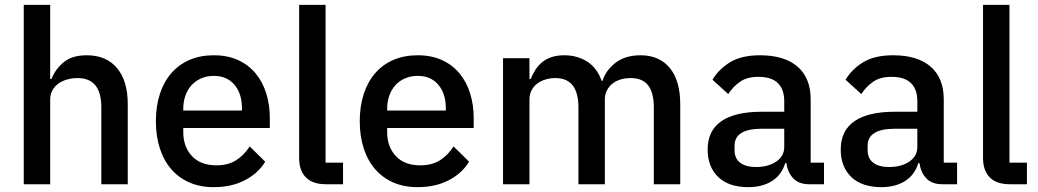

<svg xmlns="http://www.w3.org/2000/svg" viewBox="-20 -760 4282 792"><path d="M78 -740H187V-434H192Q209 -476 243.5 -504Q278 -532 338 -532Q418 -532 462.5 -479.5Q507 -427 507 -330V0H398V-317Q398 -438 300 -438Q279 -438 258.5 -432.5Q238 -427 222 -416Q206 -405 196.5 -388Q187 -371 187 -349V0H78Z M862 12Q806 12 762 -7Q718 -26 687 -61.5Q656 -97 639.5 -147.5Q623 -198 623 -260Q623 -322 639.5 -372.5Q656 -423 687 -458.5Q718 -494 762 -513Q806 -532 862 -532Q919 -532 962.5 -512Q1006 -492 1035 -456.5Q1064 -421 1078.5 -374Q1093 -327 1093 -273V-232H736V-215Q736 -155 771.5 -116.5Q807 -78 873 -78Q921 -78 954 -99Q987 -120 1010 -156L1074 -93Q1045 -45 990 -16.5Q935 12 862 12ZM862 -447Q834 -447 810.5 -437Q787 -427 770.5 -409Q754 -391 745 -366Q736 -341 736 -311V-304H978V-314Q978 -374 947 -410.5Q916 -447 862 -447Z M1325 0Q1269 0 1241.5 -28.5Q1214 -57 1214 -108V-740H1323V-89H1395V0Z M1703 12Q1647 12 1603 -7Q1559 -26 1528 -61.5Q1497 -97 1480.5 -147.5Q1464 -198 1464 -260Q1464 -322 1480.5 -372.5Q1497 -423 1528 -458.5Q1559 -494 1603 -513Q1647 -532 1703 -532Q1760 -532 1803.5 -512Q1847 -492 1876 -456.5Q1905 -421 1919.5 -374Q1934 -327 1934 -273V-232H1577V-215Q1577 -155 1612.5 -116.5Q1648 -78 1714 -78Q1762 -78 1795 -99Q1828 -120 1851 -156L1915 -93Q1886 -45 1831 -16.5Q1776 12 1703 12ZM1703 -447Q1675 -447 1651.5 -437Q1628 -427 1611.5 -409Q1595 -391 1586 -366Q1577 -341 1577 -311V-304H1819V-314Q1819 -374 1788 -410.5Q1757 -447 1703 -447Z M2055 0V-520H2164V-434H2169Q2177 -454 2188.5 -472Q2200 -490 2216.5 -503.5Q2233 -517 2255.5 -524.5Q2278 -532 2308 -532Q2361 -532 2402 -506Q2443 -480 2462 -426H2465Q2479 -470 2519 -501Q2559 -532 2622 -532Q2700 -532 2743 -479.5Q2786 -427 2786 -330V0H2677V-317Q2677 -377 2654 -407.5Q2631 -438 2581 -438Q2560 -438 2541 -432.5Q2522 -427 2507.5 -416Q2493 -405 2484 -388Q2475 -371 2475 -349V0H2366V-317Q2366 -438 2271 -438Q2251 -438 2231.5 -432.5Q2212 -427 2197 -416Q2182 -405 2173 -388Q2164 -371 2164 -349V0Z M3318 0Q3275 0 3252 -24.5Q3229 -49 3224 -87H3219Q3204 -38 3164 -13Q3124 12 3067 12Q2986 12 2942.5 -30Q2899 -72 2899 -143Q2899 -221 2955.5 -260Q3012 -299 3121 -299H3215V-343Q3215 -391 3189 -417Q3163 -443 3108 -443Q3062 -443 3033 -423Q3004 -403 2984 -372L2919 -431Q2945 -475 2992 -503.5Q3039 -532 3115 -532Q3216 -532 3270 -485Q3324 -438 3324 -350V-89H3379V0ZM3098 -71Q3149 -71 3182 -93.5Q3215 -116 3215 -154V-229H3123Q3010 -229 3010 -159V-141Q3010 -106 3033.5 -88.5Q3057 -71 3098 -71Z M3867 0Q3824 0 3801 -24.5Q3778 -49 3773 -87H3768Q3753 -38 3713 -13Q3673 12 3616 12Q3535 12 3491.5 -30Q3448 -72 3448 -143Q3448 -221 3504.5 -260Q3561 -299 3670 -299H3764V-343Q3764 -391 3738 -417Q3712 -443 3657 -443Q3611 -443 3582 -423Q3553 -403 3533 -372L3468 -431Q3494 -475 3541 -503.5Q3588 -532 3664 -532Q3765 -532 3819 -485Q3873 -438 3873 -350V-89H3928V0ZM3647 -71Q3698 -71 3731 -93.5Q3764 -116 3764 -154V-229H3672Q3559 -229 3559 -159V-141Q3559 -106 3582.5 -88.5Q3606 -71 3647 -71Z M4146 0Q4090 0 4062.5 -28.5Q4035 -57 4035 -108V-740H4144V-89H4216V0Z"/></svg>

Font: IBM Plex Sans Devanagari Medium
Style: Regular
Weight: 500
Designer: Mike Abbink, Paul van der Laan, Pieter van Rosmalen, Erin McLaughlin
Foundry: Bold Monday
Version: Version 1.1